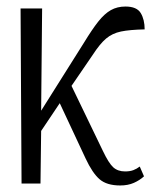

<svg xmlns="http://www.w3.org/2000/svg" viewBox="-20 -562 466 588"><path d="M46 0 43 -536H109L106 -223L237 -431Q262 -472 281 -496Q300 -520 319.5 -531Q339 -542 364 -542Q399 -542 411 -522Q423 -502 423 -472Q377 -471 350.5 -465.5Q324 -460 305 -444Q286 -428 264 -394L199 -299L295 -100Q313 -62 327 -49.5Q341 -37 363 -37Q378 -37 388.5 -41Q399 -45 408 -52L421 -22Q408 -10 390 -2Q372 6 348 6Q307 6 285 -13Q263 -32 242 -77L163 -246L106 -161L104 0Z"/></svg>

Font: Noto Serif ExtraCondensed Light
Style: Regular
Weight: 300
Width: 2
Designer: Monotype Design Team
Foundry: Monotype Imaging Inc.
Version: Version 2.014; ttfautohint (v1.8.4.7-5d5b)